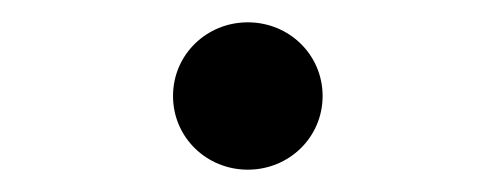

<svg xmlns="http://www.w3.org/2000/svg" viewBox="-20 -147 443 172"><path d="M135 -61C135 -24 165 5 202 5C239 5 269 -24 269 -61C269 -98 239 -127 202 -127C165 -127 135 -98 135 -61Z"/></svg>

Font: Charger Monospace
Style: Regular
Weight: 400
Designer: Jasper
Foundry: Cannot Into Space Fonts
Version: Version 0.980